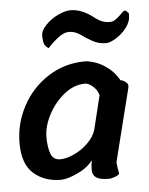

<svg xmlns="http://www.w3.org/2000/svg" viewBox="-51 -731 609 787"><g transform="rotate(-5 253.0 -338.0)"><path d="M166 -542Q154 -549 149 -559.5Q144 -570 144 -596Q144 -616 165 -638Q186 -660 215.5 -674.5Q245 -689 269 -689Q313 -689 359 -654Q378 -639 393 -633Q408 -627 425 -627Q437 -627 447 -633.5Q457 -640 467 -649.5Q477 -659 482 -664Q486 -668 491 -668Q495 -668 499 -663Q503 -658 504 -658Q506 -658 506 -649Q506 -621 487 -596.5Q468 -572 443 -557Q418 -542 403 -542Q380 -542 361.5 -549.5Q343 -557 317 -574Q298 -589 283.5 -595Q269 -601 253 -601Q220 -601 166 -542ZM409 -5Q407 1 391.5 7Q376 13 365 13Q329 13 313.5 2.5Q298 -8 298 -29Q298 -49 302 -69Q280 -39 237.5 -19.5Q195 0 169 0Q102 0 57.5 -39Q13 -78 13 -164Q13 -245 51.5 -316.5Q90 -388 158 -431.5Q226 -475 309 -475Q325 -475 351 -466.5Q377 -458 403.5 -437.5Q430 -417 448 -385Q456 -385 467 -377Q478 -369 478 -361Q478 -352 475 -343L402 -52Q404 -26 409 -5ZM302 -384Q256 -384 215.5 -351.5Q175 -319 150 -271Q125 -223 125 -180Q125 -138 135 -111Q145 -84 174 -84Q199 -84 231.5 -99Q264 -114 289.5 -139.5Q315 -165 323 -193L357 -332Q351 -354 333.5 -369Q316 -384 302 -384Z"/></g></svg>

Font: Sriracha
Style: Regular
Weight: 400
Designer: Suppakit Chalermlarp
Version: Version 1.002g